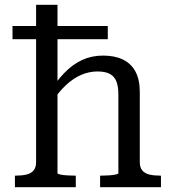

<svg xmlns="http://www.w3.org/2000/svg" viewBox="-20 -778 715 798"><path d="M649 0H396V-48H400Q414 -48 431 -49Q448 -50 460 -52.5Q472 -55 472 -58V-385Q472 -418 464 -439Q456 -460 437 -470.5Q418 -481 385 -481Q351 -481 318 -467Q285 -453 254.5 -424.5Q224 -396 194 -352L179 -384Q212 -438 246.5 -474Q281 -510 321 -528.5Q361 -547 408 -547Q457 -547 491 -530.5Q525 -514 543 -480.5Q561 -447 561 -396V-104Q561 -82 571.5 -69.5Q582 -57 601 -52.5Q620 -48 646 -48H649ZM130 -758H219V-58Q219 -55 231 -52.5Q243 -50 260 -49Q277 -48 291 -48H295V0H42V-48H45Q71 -48 90 -52.5Q109 -57 119.5 -69.5Q130 -82 130 -104ZM428 -670V-615H32V-670Z"/></svg>

Font: Roboto Serif
Style: Regular
Weight: 400
Designer: Greg Gazdowicz
Foundry: Commercial Type
Version: Version 1.008